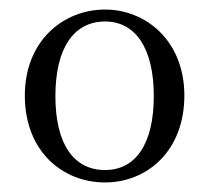

<svg xmlns="http://www.w3.org/2000/svg" viewBox="-20 -834 437 402"><path d="M200 -452C287 -452 366 -517 366 -634C366 -749 285 -814 200 -814C113 -814 32 -749 32 -634C32 -517 111 -452 200 -452ZM200 -478C135 -478 96 -531 96 -633C96 -734 135 -789 200 -789C263 -789 302 -734 302 -633C302 -531 263 -478 200 -478Z"/></svg>

Font: Source Han Serif CN
Style: Regular
Weight: 400
Designer: Ryoko NISHIZUKA 西塚涼子 (kana & ideographs); Frank Grießhammer (Latin, Greek & Cyrillic); Wenlong ZHANG 张文龙 (bopomofo); San
Foundry: Adobe
Version: Version 2.003;hotconv 1.1.1;makeotfexe 2.6.0